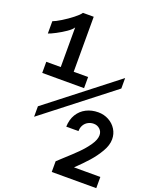

<svg xmlns="http://www.w3.org/2000/svg" viewBox="-215 -969 1003 1240"><g transform="rotate(20 286.0 -349.0)"><path d="M-32.5 -662.5V-747Q-12.5 -754 23.8 -776.2Q60 -798.5 92.2 -823.8Q124.5 -849 135 -865.5H209V-487.5H308V-411H20.5V-487.5H120V-760Q111 -744 81 -723.2Q51 -702.5 17.5 -685Q-16 -667.5 -32.5 -662.5ZM336 59.5Q385 15.5 419.5 -18.8Q454 -53 480 -90.8Q506 -128.5 506 -159Q506 -184 488.5 -200.2Q471 -216.5 446 -216.5Q425.5 -216.5 407.8 -207Q390 -197.5 379.5 -179.5Q369 -161.5 369 -138H285Q286.5 -187.5 308.2 -223Q330 -258.5 366.5 -277.2Q403 -296 449 -296Q488 -296 520.8 -278.2Q553.5 -260.5 572.5 -230Q591.5 -199.5 591.5 -162Q591.5 -121.5 565.2 -76.5Q539 -31.5 503.8 8Q468.5 47.5 422 92H603V169H297V95.5ZM535 -563V-491L68 -127V-199Z"/></g></svg>

Font: JuliaMono Medium
Style: Regular
Weight: 500
Monospace: yes
Designer: cormullion
Foundry: corm
Version: Version 0.054; ttfautohint (v1.8.4)